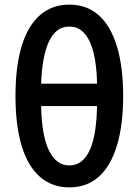

<svg xmlns="http://www.w3.org/2000/svg" viewBox="-20 -796 600 831"><path d="M280 15Q205 15 152.5 -31Q100 -77 73.5 -165.5Q47 -254 47 -381Q47 -507 73.5 -595.5Q100 -684 152.5 -730Q205 -776 280 -776Q356 -776 407.5 -730Q459 -684 486 -595.5Q513 -507 513 -381Q513 -254 486 -165.5Q459 -77 407.5 -31Q356 15 280 15ZM280 -80Q311 -80 333.5 -98.5Q356 -117 370.5 -151Q385 -185 392 -232.5Q399 -280 400 -337H158Q159 -280 166.5 -232.5Q174 -185 189 -151Q204 -117 226.5 -98.5Q249 -80 280 -80ZM158 -434H400Q399 -490 391.5 -535.5Q384 -581 369.5 -613.5Q355 -646 333 -663.5Q311 -681 280 -681Q249 -681 227 -663.5Q205 -646 190.5 -613.5Q176 -581 168 -535.5Q160 -490 158 -434Z"/></svg>

Font: Ubuntu Sans Mono Medium
Style: Regular
Weight: 500
Monospace: yes
Designer: Dalton Maag Ltd
Foundry: Dalton Maag Ltd
Version: Version 1.006